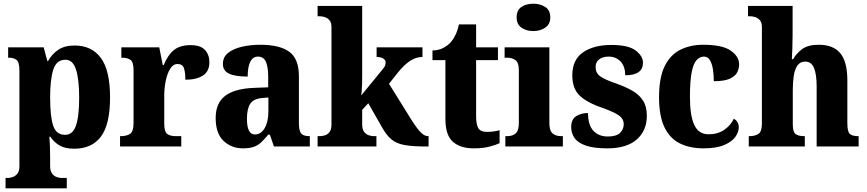

<svg xmlns="http://www.w3.org/2000/svg" viewBox="-20 -792 4686 1038"><path d="M10 226V170H23Q33 170 47.5 165.5Q62 161 73.5 147.5Q85 134 85 107V-409Q85 -456 69.5 -468Q54 -480 30 -480H24V-536H216L236 -462H240Q260 -499 294.5 -522.5Q329 -546 383 -546Q476 -546 525.5 -478.5Q575 -411 575 -265Q575 -120 526 -54Q477 12 381 12Q333 12 303 -5Q273 -22 252 -53H247Q249 -28 250 0Q251 28 251 58V105Q251 133 262 147Q273 161 287.5 165.5Q302 170 312 170H341V226ZM332 -63Q373 -63 390.5 -112.5Q408 -162 408 -264Q408 -362 391 -415.5Q374 -469 334 -469Q285 -469 268 -415.5Q251 -362 251 -266Q251 -162 267.5 -112.5Q284 -63 332 -63Z M629 0V-56H633Q665 -56 683.5 -68.5Q702 -81 702 -128V-412Q702 -456 686 -468Q670 -480 640 -480H636V-536H841L860 -440H865Q888 -496 921 -522Q954 -548 1010 -548Q1064 -548 1088 -522Q1112 -496 1112 -456Q1112 -406 1077 -383.5Q1042 -361 982 -361Q982 -403 974 -424.5Q966 -446 940 -446Q916 -446 900 -420Q884 -394 876 -355Q868 -316 868 -276V-123Q868 -79 884.5 -67.5Q901 -56 928 -56H960V0Z M1293 10Q1232 10 1189 -30Q1146 -70 1146 -154Q1146 -235 1197.5 -274Q1249 -313 1354 -317L1430 -320V-374Q1430 -430 1417.5 -458Q1405 -486 1375 -486Q1347 -486 1333 -458Q1319 -430 1319 -378Q1251 -378 1218 -394Q1185 -410 1185 -446Q1185 -483 1212.5 -505.5Q1240 -528 1286.5 -539Q1333 -550 1388 -550Q1492 -550 1544 -512Q1596 -474 1596 -380V-126Q1596 -85 1608 -70.5Q1620 -56 1652 -56H1655V0H1461L1439 -64H1430Q1409 -38 1391 -21.5Q1373 -5 1350 2.5Q1327 10 1293 10ZM1358 -65Q1391 -65 1411 -99.5Q1431 -134 1431 -191V-265L1397 -262Q1350 -258 1332.5 -230.5Q1315 -203 1315 -150Q1315 -65 1358 -65Z M1697 0V-56H1710Q1721 -56 1735.5 -60Q1750 -64 1761 -77.5Q1772 -91 1772 -119V-645Q1772 -671 1760.5 -683.5Q1749 -696 1734.5 -700Q1720 -704 1710 -704H1697V-760H1938V-378Q1938 -361 1937.5 -339.5Q1937 -318 1935.5 -300Q1934 -282 1933 -276L2050 -419Q2061 -432 2063 -441Q2065 -450 2065 -455Q2065 -467 2052 -475.5Q2039 -484 2016 -484V-536H2264V-484Q2231 -484 2199.5 -464.5Q2168 -445 2132 -401L2083 -339L2207 -140Q2233 -99 2253.5 -77.5Q2274 -56 2294 -56H2297V0H2285Q2210 0 2166.5 -8Q2123 -16 2096 -38.5Q2069 -61 2044 -106L1971 -234L1938 -198V-121Q1938 -92 1949 -78.5Q1960 -65 1974.5 -60.5Q1989 -56 1999 -56H2015V0Z M2541 10Q2469 10 2428.5 -25.5Q2388 -61 2388 -149V-467H2318V-519Q2354 -520 2379.5 -534.5Q2405 -549 2418 -565Q2431 -580 2442.5 -603.5Q2454 -627 2461 -660H2554V-536H2672V-467H2554V-163Q2554 -119 2566 -99Q2578 -79 2611 -79Q2649 -79 2681 -88V-18Q2665 -10 2629 0Q2593 10 2541 10Z M2863 -624Q2825 -624 2799 -642.5Q2773 -661 2773 -698Q2773 -737 2799 -754.5Q2825 -772 2863 -772Q2900 -772 2927.5 -754.5Q2955 -737 2955 -698Q2955 -661 2927.5 -642.5Q2900 -624 2863 -624ZM2712 0V-56H2723Q2751 -56 2768 -71Q2785 -86 2785 -128V-413Q2785 -452 2767.5 -466Q2750 -480 2724 -480H2708V-536H2950V-127Q2950 -85 2967.5 -70.5Q2985 -56 3013 -56H3023V0Z M3263 10Q3190 10 3147 -5Q3104 -20 3086 -46Q3068 -72 3068 -105Q3068 -147 3095 -164Q3122 -181 3159 -181Q3159 -116 3188 -85Q3217 -54 3266 -54Q3312 -54 3332 -73.5Q3352 -93 3352 -120Q3352 -150 3325 -168.5Q3298 -187 3239 -208Q3156 -236 3115 -274Q3074 -312 3074 -385Q3074 -469 3132 -509Q3190 -549 3285 -549Q3377 -549 3416.5 -519Q3456 -489 3456 -453Q3456 -385 3360 -385Q3360 -434 3334.5 -460Q3309 -486 3271 -486Q3239 -486 3219.5 -471.5Q3200 -457 3200 -429Q3200 -398 3224 -380Q3248 -362 3313 -340Q3363 -322 3399.5 -301Q3436 -280 3456.5 -248Q3477 -216 3477 -166Q3477 -86 3422.5 -38Q3368 10 3263 10Z M3783 10Q3711 10 3657 -16Q3603 -42 3573 -102.5Q3543 -163 3543 -266Q3543 -375 3574.5 -436.5Q3606 -498 3660 -524Q3714 -550 3781 -550Q3886 -550 3931 -518Q3976 -486 3976 -444Q3976 -423 3966 -402Q3956 -381 3926.5 -367Q3897 -353 3839 -353Q3839 -389 3834 -419Q3829 -449 3817.5 -467.5Q3806 -486 3786 -486Q3763 -486 3745.5 -466.5Q3728 -447 3719 -399.5Q3710 -352 3710 -267Q3710 -167 3733.5 -116.5Q3757 -66 3811 -66Q3861 -66 3896 -90.5Q3931 -115 3947 -150Q3961 -143 3967.5 -130.5Q3974 -118 3974 -104Q3974 -78 3955.5 -52Q3937 -26 3895 -8Q3853 10 3783 10Z M4028 0V-56H4033Q4061 -56 4080 -68Q4099 -80 4099 -124V-645Q4099 -671 4087.5 -683.5Q4076 -696 4061.5 -700Q4047 -704 4037 -704H4024V-760H4265V-599Q4265 -562 4263.5 -527Q4262 -492 4261 -472H4268Q4285 -503 4316.5 -526.5Q4348 -550 4407 -550Q4485 -550 4523 -504Q4561 -458 4561 -357V-126Q4561 -80 4574.5 -68Q4588 -56 4619 -56H4622V0H4395V-325Q4395 -389 4381 -424Q4367 -459 4333 -459Q4305 -459 4290.5 -437Q4276 -415 4271 -380Q4266 -345 4266 -306V-121Q4266 -79 4281 -67.5Q4296 -56 4327 -56H4331V0Z"/></svg>

Font: Noto Serif SemiCondensed ExtraBold
Style: Regular
Weight: 800
Width: 4
Designer: Monotype Design Team
Foundry: Monotype Imaging Inc.
Version: Version 2.015